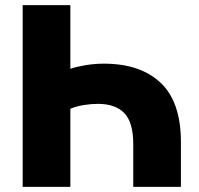

<svg xmlns="http://www.w3.org/2000/svg" viewBox="-20 -725 771 745"><path d="M68 0V-705H253V-458Q276 -466 311.5 -472Q347 -478 383 -478Q525 -478 603.5 -403.5Q682 -329 682 -174V0H497V-166Q497 -250 462.5 -286Q428 -322 360 -322Q334 -322 305.5 -317.5Q277 -313 253 -303V0Z"/></svg>

Font: Nunito Sans 11pt Black
Style: Regular
Weight: 900
Version: Version 3.101;gftools[0.9.27]